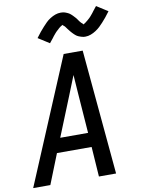

<svg xmlns="http://www.w3.org/2000/svg" viewBox="-103 -1045 815 1113"><g transform="rotate(-10 304.0 -488.0)"><path d="M0 0 309 -735H421L488 0H387L375 -176H171L101 0ZM205 -260H369L352 -490Q350 -519 348 -547.5Q346 -576 344 -605Q332 -576 321 -547.5Q310 -519 298 -490ZM242 -810 176 -852Q189 -870 201 -884.5Q213 -899 224 -911Q235 -923 245.5 -933.5Q256 -944 271 -953.5Q286 -963 301.5 -968.5Q317 -974 333 -974Q338 -974 343 -973.5Q348 -973 353 -972Q358 -971 362.5 -969Q367 -967 372 -965Q377 -963 381 -960.5Q385 -958 388.5 -955Q392 -952 396 -948.5Q400 -945 403 -941.5Q406 -938 409.5 -934.5Q413 -931 416 -927.5Q419 -924 421 -921Q423 -918 426.5 -913Q430 -908 433.5 -903.5Q437 -899 440 -896Q443 -893 447 -890Q451 -887 450 -884Q451 -884 455.5 -886Q460 -888 463 -890.5Q466 -893 470.5 -896.5Q475 -900 477 -901.5Q479 -903 481 -905Q483 -907 485.5 -909Q488 -911 490.5 -913.5Q493 -916 495.5 -918.5Q498 -921 500.5 -924Q503 -927 505.5 -930Q508 -933 511 -936.5Q514 -940 516.5 -943.5Q519 -947 522 -951Q525 -955 528.5 -959Q532 -963 535 -967.5Q538 -972 542 -976L608 -934Q595 -916 583 -901.5Q571 -887 560 -875Q549 -863 538.5 -853Q528 -843 513.5 -833.5Q499 -824 483 -818Q467 -812 451 -812Q446 -812 441 -812.5Q436 -813 431 -814.5Q426 -816 421.5 -817.5Q417 -819 412 -821Q407 -823 403 -825.5Q399 -828 395.5 -831Q392 -834 388 -837.5Q384 -841 381 -844.5Q378 -848 374.5 -851.5Q371 -855 368 -859Q365 -863 363 -865.5Q361 -868 357 -873Q353 -878 350 -882.5Q347 -887 344 -890.5Q341 -894 337 -896.5Q333 -899 333 -902Q332 -902 328 -900Q324 -898 321 -896Q318 -894 313.5 -890.5Q309 -887 307 -885Q305 -883 303 -881Q301 -879 298.5 -877Q296 -875 293.5 -872.5Q291 -870 288.5 -867.5Q286 -865 283.5 -862Q281 -859 278.5 -856Q276 -853 273 -849.5Q270 -846 267.5 -842.5Q265 -839 262 -835Q259 -831 255.5 -827Q252 -823 249 -819Q246 -815 242 -810Z"/></g></svg>

Font: Iosevka Aile Medium
Style: Italic
Weight: 500
Italic angle: -9°
Designer: Belleve Invis
Foundry: Belleve Invis
Version: Version 31.1.0; ttfautohint (v1.8.4)